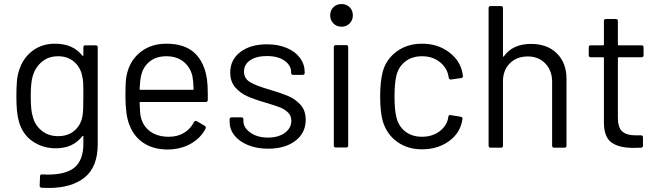

<svg xmlns="http://www.w3.org/2000/svg" viewBox="-20 -730 3258 949"><path d="M402 -506H453Q463 -506 463 -496V-17Q463 95 398.5 147Q334 199 221 199Q198 199 186 198Q176 197 176 187L178 141Q178 136 181 133.5Q184 131 188 132L215 133Q308 133 350 96.5Q392 60 392 -19V-56Q392 -58 390.5 -58.5Q389 -59 387 -57Q341 3 256 3Q191 3 140.5 -32Q90 -67 73 -131Q61 -172 61 -253Q61 -297 63.5 -327Q66 -357 74 -381Q92 -441 139 -477.5Q186 -514 252 -514Q341 -514 387 -455Q389 -453 390.5 -454Q392 -455 392 -457V-496Q392 -506 402 -506ZM392 -254Q392 -305 391 -322.5Q390 -340 386 -355Q378 -397 346.5 -424.5Q315 -452 267 -452Q220 -452 187.5 -425Q155 -398 142 -355Q132 -323 132 -255Q132 -182 142 -154Q152 -112 185.5 -84.5Q219 -57 267 -57Q316 -57 347.5 -84Q379 -111 387 -153Q390 -168 391 -190Q392 -212 392 -254Z M1007 -268V-236Q1007 -226 997 -226H674Q670 -226 670 -222Q672 -167 676 -151Q687 -106 723 -80Q759 -54 815 -54Q857 -54 889 -73Q921 -92 939 -127Q945 -136 953 -131L992 -108Q1000 -103 996 -94Q971 -46 921 -18.5Q871 9 806 9Q735 8 687 -25Q639 -58 618 -117Q600 -165 600 -255Q600 -297 601.5 -323.5Q603 -350 609 -371Q626 -436 677.5 -475Q729 -514 802 -514Q893 -514 942 -468Q991 -422 1003 -338Q1007 -310 1007 -268ZM678 -358Q672 -337 670 -290Q670 -286 674 -286H933Q937 -286 937 -290Q935 -335 931 -354Q920 -399 886.5 -425.5Q853 -452 802 -452Q753 -452 720.5 -426.5Q688 -401 678 -358Z M1115 -128V-140Q1115 -150 1125 -150H1173Q1183 -150 1183 -140V-132Q1183 -99 1217.5 -74.5Q1252 -50 1304 -50Q1356 -50 1388 -73.5Q1420 -97 1420 -133Q1420 -158 1403.5 -174Q1387 -190 1364.5 -199Q1342 -208 1295 -222Q1239 -238 1203 -254Q1167 -270 1142.5 -298.5Q1118 -327 1118 -371Q1118 -435 1168 -473Q1218 -511 1300 -511Q1355 -511 1397.5 -493Q1440 -475 1463 -443.5Q1486 -412 1486 -373V-370Q1486 -360 1476 -360H1429Q1419 -360 1419 -370V-373Q1419 -407 1386.5 -430Q1354 -453 1299 -453Q1248 -453 1217 -432.5Q1186 -412 1186 -376Q1186 -342 1216 -324Q1246 -306 1309 -288Q1367 -271 1403 -256Q1439 -241 1465 -212.5Q1491 -184 1491 -138Q1491 -73 1440 -34Q1389 5 1305 5Q1249 5 1205.5 -13Q1162 -31 1138.5 -61Q1115 -91 1115 -128Z M1612 -654Q1612 -679 1628 -694.5Q1644 -710 1668 -710Q1692 -710 1708 -694.5Q1724 -679 1724 -654Q1724 -630 1708 -614Q1692 -598 1668 -598Q1644 -598 1628 -614Q1612 -630 1612 -654ZM1630 -11V-497Q1630 -507 1640 -507H1691Q1701 -507 1701 -497V-11Q1701 -1 1691 -1H1640Q1630 -1 1630 -11Z M1872 -131Q1859 -175 1859 -255Q1859 -327 1872 -377Q1890 -439 1942 -476.5Q1994 -514 2066 -514Q2139 -514 2192.5 -477Q2246 -440 2262 -385Q2267 -367 2268 -355V-353Q2268 -346 2259 -344L2209 -337H2207Q2200 -337 2198 -346L2195 -361Q2186 -399 2151 -425.5Q2116 -452 2066 -452Q2016 -452 1982.5 -425.5Q1949 -399 1939 -355Q1930 -317 1930 -254Q1930 -188 1939 -152Q1949 -107 1982.5 -80.5Q2016 -54 2066 -54Q2115 -54 2150.5 -79.5Q2186 -105 2195 -145V-149L2196 -153Q2197 -163 2208 -161L2257 -153Q2267 -151 2266 -142L2262 -122Q2247 -64 2193 -28Q2139 8 2066 8Q1994 8 1942.5 -29.5Q1891 -67 1872 -131Z M2780 -340V-10Q2780 0 2770 0H2719Q2709 0 2709 -10V-326Q2709 -381 2675.5 -416Q2642 -451 2589 -451Q2534 -451 2500 -417Q2466 -383 2466 -328V-10Q2466 0 2456 0H2405Q2395 0 2395 -10V-690Q2395 -700 2405 -700H2456Q2466 -700 2466 -690V-453Q2466 -451 2467.5 -450Q2469 -449 2470 -451Q2514 -513 2605 -513Q2685 -513 2732.5 -466Q2780 -419 2780 -340Z M3151 -447H3038Q3034 -447 3034 -443V-148Q3034 -100 3055.5 -80.5Q3077 -61 3123 -61H3148Q3158 -61 3158 -51V-10Q3158 0 3148 0Q3136 1 3111 1Q3039 1 3002 -26Q2965 -53 2965 -126V-443Q2965 -447 2961 -447H2900Q2890 -447 2890 -457V-496Q2890 -506 2900 -506H2961Q2965 -506 2965 -510V-626Q2965 -636 2975 -636H3024Q3034 -636 3034 -626V-510Q3034 -506 3038 -506H3151Q3161 -506 3161 -496V-457Q3161 -447 3151 -447Z"/></svg>

Font: Barlow
Style: Regular
Weight: 400
Designer: Jeremy Tribby
Foundry: Tribby Type
Version: Version 1.408;December 10, 2018;FontCreator 11.5.0.2430 64-b